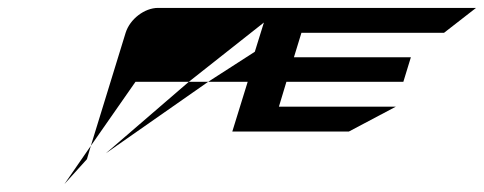

<svg xmlns="http://www.w3.org/2000/svg" viewBox="-20 -763 1225 486"><path d="M143 -297 200 -360 210 -394ZM210 -394 298 -680C309 -715 346 -743 380 -743H1185L1104 -680H743L724 -618H1020L1001 -556H705L686 -493H982L863 -430H568L607 -556H507L625 -632L648 -706L458 -556H323ZM248 -375 507 -556H458Z"/></svg>

Font: bitstorm
Style: suextobl
Weight: 400
Version: Version 0.2